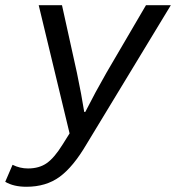

<svg xmlns="http://www.w3.org/2000/svg" viewBox="-65 -509 685 734"><path d="M36 205Q-13 205 -45 186L-17 121Q11 135 42 135Q85 135 114 114.5Q143 94 174 44L201 1L83 -489H172L229 -231Q247 -145 257 -81H261Q299 -156 342 -231L493 -489H588L266 42Q215 129 163 167Q111 205 36 205Z"/></svg>

Font: TypoPRO Source Code Pro
Style: Italic
Weight: 500
Italic angle: -11°
Monospace: yes
Designer: Paul D. Hunt, Teo Tuominen
Foundry: Adobe Systems Incorporated
Version: Version 1.030;PS 1.0;hotconv 1.0.84;makeotf.lib2.5.63406